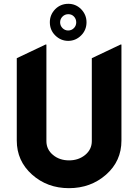

<svg xmlns="http://www.w3.org/2000/svg" viewBox="-20 -982 728 1012"><path d="M339.4 -821.3Q357.9 -821.3 370.6 -835Q381.8 -847.2 381.8 -864.3Q381.8 -881.8 370.1 -894.5Q358.4 -907.2 340.1 -907.2Q321.8 -907.2 309.3 -894.5Q296.9 -881.8 296.9 -864.3Q296.9 -846.7 309.3 -834Q321.8 -821.3 339.4 -821.3ZM340.3 -961.9Q379.4 -961.9 407.7 -933.6Q436 -904.3 436 -864.7Q436 -823.7 407.7 -795.4Q378.9 -766.6 339.4 -766.6Q300.3 -766.6 271 -795.4Q242.7 -823.7 242.7 -864.7Q242.7 -904.3 271 -933.6Q299.3 -961.9 340.3 -961.9ZM68.4 -241.2V-675.3L219.7 -747.1H224.6V-238.3Q224.6 -193.8 259.8 -165Q293.9 -136.7 344 -136.7Q394 -136.7 429 -165.5Q463.9 -194.3 463.9 -238.3V-675.3L615.2 -747.1H620.1V-241.2Q620.1 -132.8 539.1 -61.5Q458 9.8 343.5 9.8Q229 9.8 148.7 -62Q68.4 -133.8 68.4 -241.2Z"/></svg>

Font: Nova Round
Style: Bold
Weight: 700
Designer: Wojciech Kalinowski "wmk69" (wmk69@o2.pl)
Foundry: Wojciech Kalinowski "wmk69" (wmk69@o2.pl)
Version: Version 3.1.0; 2021-05-23